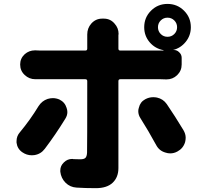

<svg xmlns="http://www.w3.org/2000/svg" viewBox="-20 -895 1040 981"><path d="M176.8 -352.5Q194.3 -379.9 223.6 -389.6Q237.3 -393.6 250 -393.6Q266.6 -393.6 283.2 -386.7Q311.5 -373 320.3 -343.8Q324.2 -333 324.2 -322.3Q324.2 -304.7 313.5 -288.1Q263.7 -207 209 -134.8Q188.5 -107.4 155.3 -102.5Q148.4 -101.6 142.6 -101.6Q116.2 -101.6 93.8 -117.2Q68.4 -134.8 64.5 -166Q64.5 -169.9 64.5 -173.8Q64.5 -200.2 82 -219.7Q134.8 -283.2 176.8 -352.5ZM801.3 -790.5Q787.1 -776.4 787.1 -755.9Q787.1 -735.4 801.3 -721.2Q815.4 -707 835.9 -707Q856.4 -707 870.6 -721.2Q884.8 -735.4 884.8 -755.9Q884.8 -776.4 870.6 -790.5Q856.4 -804.7 835.9 -804.7Q815.4 -804.7 801.3 -790.5ZM800.8 -490.2H594.7Q585 -490.2 585 -480.5V-36.1Q585 10.7 555.7 38.6Q526.4 66.4 469.7 66.4Q415 66.4 371.1 63.5Q337.9 61.5 314.9 38.6Q292 15.6 288.1 -17.6Q288.1 -20.5 288.1 -24.4Q288.1 -47.9 306.6 -65.4Q324.2 -83 349.6 -83Q352.5 -83 355.5 -82Q375 -81.1 389.6 -81.1Q409.2 -81.1 416.5 -88.4Q423.8 -95.7 424.8 -115.2Q425.8 -142.6 425.8 -480.5Q425.8 -490.2 416 -490.2H185.5Q174.8 -490.2 162.1 -490.2Q162.1 -490.2 161.1 -490.2Q128.9 -490.2 106.4 -511.7Q83 -533.2 83 -565.4Q83 -596.7 106.4 -618.2Q128.9 -637.7 158.2 -637.7Q160.2 -637.7 162.1 -637.7Q174.8 -636.7 185.5 -636.7H416Q425.8 -636.7 425.8 -646.5V-704.1V-718.8Q425.8 -751 446.3 -774.4Q468.8 -799.8 502 -799.8H510.7Q543.9 -799.8 565.4 -774.4Q585.9 -752 585.9 -721.7Q585.9 -718.8 585 -715.8Q585 -708 585 -703.1V-646.5Q585 -636.7 594.7 -636.7H799.8H815.4Q815.4 -636.7 815.4 -637.7Q815.4 -638.7 815.4 -638.7Q772.5 -646.5 744.6 -679.2Q716.8 -711.9 716.8 -755.9Q716.8 -805.7 751.5 -840.3Q786.1 -875 835.9 -875Q885.7 -875 920.4 -840.3Q955.1 -805.7 955.1 -755.9Q955.1 -713.9 929.2 -681.6Q903.3 -649.4 864.3 -639.6Q863.3 -639.6 863.8 -639.6Q864.3 -639.6 864.3 -639.6Q866.2 -639.6 868.2 -639.6Q883.8 -639.6 894.5 -628.9Q908.2 -617.2 908.2 -599.6V-565.4Q908.2 -533.2 884.8 -510.7Q862.3 -489.3 831.1 -489.3Q830.1 -489.3 829.1 -489.3Q814.5 -490.2 800.8 -490.2ZM698.2 -290Q686.5 -307.6 686.5 -327.1Q686.5 -335.9 689.5 -344.7Q696.3 -374 721.7 -387.7Q741.2 -398.4 762.7 -398.4Q772.5 -398.4 782.2 -396.5Q813.5 -389.6 832 -363.3Q874 -301.8 917 -230.5Q928.7 -210.9 928.7 -191.4Q928.7 -180.7 925.8 -168.9Q916 -136.7 886.7 -121.1Q869.1 -111.3 849.6 -111.3Q837.9 -111.3 826.2 -115.2Q793.9 -124 778.3 -153.3Q737.3 -228.5 698.2 -290Z"/></svg>

Font: Gen Jyuu GothicX Heavy
Style: Bold
Weight: 900
Designer: [Source Han Sans]
Ryoko NISHIZUKA  (kana & ideographs); Paul D. Hunt (Latin, Greek & Cyrillic); Wenlong ZHANG  (bopomofo
Version: Version 1.002.20150607